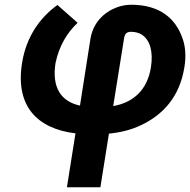

<svg xmlns="http://www.w3.org/2000/svg" viewBox="-20 -556 801 809"><path d="M73 -291C44 -110 135 -14 298 6L262 233H403L439 7C491 2 535 -10 573 -28C667 -72 737 -148 757 -273C765 -321 761 -363 748 -397C720 -477 654 -536 533 -536C512 -536 491 -532 472 -525C419 -505 372 -461 361 -392L317 -111C235 -129 198 -189 214 -291C230 -365 263 -418 307 -460L222 -535C151 -484 91 -404 73 -291ZM457 -109 503 -396C506 -414 514 -422 532 -422C549 -422 564 -418 576 -411C613 -388 626 -337 616 -273C601 -177 542 -124 457 -109Z"/></svg>

Font: Asimov Pro
Style: BdObl
Weight: 700
Designer: Google
Version: Version 2.000980; 2014